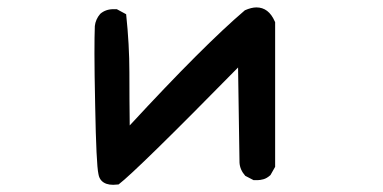

<svg xmlns="http://www.w3.org/2000/svg" viewBox="-20 -481 1040 521"><path d="M287.1 20.5Q266.6 20.5 255.9 9.8Q249 2.9 247.1 -8.8Q241.2 -35.2 238.3 -192.4Q236.3 -286.1 236.3 -335.4Q236.3 -384.8 237.3 -409.2V-410.2Q239.3 -428.7 252 -443.4Q266.6 -456.1 288.1 -456.1Q291 -456.1 296.9 -456.1L322.3 -442.4Q331.1 -359.4 331.1 -284.7Q331.1 -210 332 -140.6Q532.2 -357.4 644.5 -453.1Q662.1 -460.9 675.8 -460.9Q709 -460.9 725.6 -422.9L726.6 -420.9V-28.3L713.9 -5.9Q704.1 2.9 694.8 5.4Q685.5 7.8 679.7 7.8Q673.8 7.8 668 7.8L645.5 -3.9Q630.9 -20.5 629.9 -40L626 -297.9Q351.6 -18.6 301.8 19.5Q293 20.5 287.1 20.5Z"/></svg>

Font: JasonHandwriting2
Style: SemiBold
Weight: 600
Version: Version 1.04.7